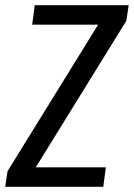

<svg xmlns="http://www.w3.org/2000/svg" viewBox="-38 -720 516 740"><path d="M-9 -60 376 -683 404 -625H86L96 -700H458L449 -640L64 -17L35 -75H370L360 0H-18Z"/></svg>

Font: Pathway Extreme Condensed Medium
Style: Italic
Weight: 500
Width: 3
Italic angle: -8°
Version: Version 1.001;gftools[0.9.26]